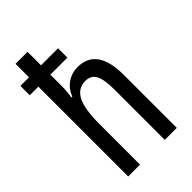

<svg xmlns="http://www.w3.org/2000/svg" viewBox="-230 -904 916 916"><g transform="rotate(-45 228.0 -446.0)"><path d="M146 -826V-735H261V-672H146V-595Q146 -560 140 -524H146Q161 -563 192.5 -584.5Q224 -606 261 -606Q329 -606 361 -559.5Q393 -513 393 -423V-66H312V-407Q312 -474 296 -503.5Q280 -533 243 -533Q193 -533 169 -487.5Q145 -442 145 -338V-66H65V-672H7V-735H65V-826Z"/></g></svg>

Font: Noto Sans Malayalam UI ExtraCondensed
Style: Regular
Weight: 400
Width: 2
Designer: Jelle Bosma - Monotype Design Team
Foundry: Monotype Imaging Inc.
Version: Version 2.104; ttfautohint (v1.8.4.7-5d5b)